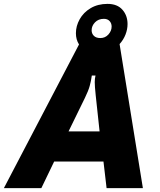

<svg xmlns="http://www.w3.org/2000/svg" viewBox="-76 -969 822 989"><path d="M331 -740Q315 -765 315 -798Q315 -835 334.5 -870Q354 -905 391 -927Q428 -949 478 -949Q528 -949 554.5 -919Q581 -889 581 -845Q581 -818 570.5 -791Q560 -764 540 -742L660 0H473L457 -137H203L137 0H-56ZM499 -832Q499 -849 488.5 -860.5Q478 -872 459 -872Q431 -872 413.5 -854Q396 -836 396 -813Q396 -796 407.5 -784.5Q419 -773 441 -773Q466 -773 482.5 -791.5Q499 -810 499 -832ZM277 -292H437L417 -478Q412 -525 412 -546Q412 -564 416 -580H397Q393 -551 386 -526Q379 -501 362 -466Z"/></svg>

Font: Open Sauce Sans Black Italic
Style: Regular
Weight: 900
Italic angle: -10°
Designer: Alfredo Marco Pradil
Foundry: Creative Sauce Fz LLC
Version: Version 1.477